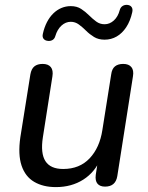

<svg xmlns="http://www.w3.org/2000/svg" viewBox="-20 -755 605 784"><path d="M208 9Q156 9 119.5 -12.5Q83 -34 68 -79Q53 -124 63 -194L104 -451Q108 -474 120.5 -484Q133 -494 154 -494Q177 -494 187.5 -481Q198 -468 194 -443L155 -194Q145 -129 165.5 -97Q186 -65 238 -65Q305 -65 346 -108.5Q387 -152 398 -224L434 -451Q437 -474 449.5 -484Q462 -494 483 -494Q506 -494 516.5 -481Q527 -468 523 -444L459 -36Q452 7 409 7Q388 7 378 -5Q368 -17 371 -41L384 -125L392 -109Q368 -52 320 -21.5Q272 9 208 9ZM176 -588Q164 -589 158 -596.5Q152 -604 155 -617Q161 -644 172 -665Q183 -686 198 -700.5Q213 -715 231 -722.5Q249 -730 269 -730Q294 -730 311.5 -718.5Q329 -707 343.5 -692.5Q358 -678 373 -667Q388 -656 407 -656Q428 -656 445 -671.5Q462 -687 469 -714Q472 -725 480.5 -730.5Q489 -736 500 -735Q512 -734 517.5 -726Q523 -718 520 -705Q512 -669 495.5 -644Q479 -619 456.5 -606Q434 -593 407 -593Q382 -593 364 -604Q346 -615 331.5 -629.5Q317 -644 302 -655Q287 -666 269 -666Q248 -666 231 -650.5Q214 -635 206 -608Q203 -597 195 -592Q187 -587 176 -588Z"/></svg>

Font: Nunito ExtraLight Medium
Style: Italic
Weight: 500
Italic angle: -9°
Version: Version 3.602